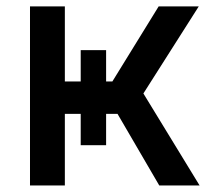

<svg xmlns="http://www.w3.org/2000/svg" viewBox="-20 -565 639 585"><path d="M71.4 0V-545.5H177.6V-316.8H225.9V-412.3H303.3V-316.8H322.4L463.4 -545.5H585.6L416.9 -280.2L588.1 0H465.2L338.1 -218H303.3V-122.5H225.9V-218H177.6V0Z"/></svg>

Font: Inter P Medium
Style: Regular
Weight: 500
Designer: Rasmus Andersson
Foundry: rsms
Version: Version 3.018;git-588b23468